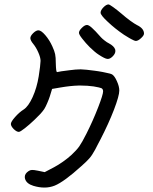

<svg xmlns="http://www.w3.org/2000/svg" viewBox="-20 -847 686 862"><path d="M536.6 -690.9Q495.6 -718.8 463.9 -749Q431.6 -778.8 431.6 -790Q431.6 -800.8 444.3 -814Q457 -827.1 467.3 -827.1Q471.2 -827.1 488.3 -814.9Q505.4 -802.7 524.9 -786.1Q544.4 -769 564.9 -753.9Q585.4 -739.3 594.2 -734.9Q610.4 -727.1 618.2 -717.8Q626.5 -708 626.5 -696.3Q626.5 -687.5 612.8 -675.3Q599.6 -663.1 589.4 -663.1Q584.5 -663.1 569.3 -671.4Q564.9 -673.8 560.5 -676.3Q560.1 -676.3 559.6 -676.8Q548.8 -683.1 536.6 -690.9ZM423.8 -601.1Q414.6 -606.9 404.3 -615.7Q394 -624.5 383.3 -634.8Q364.3 -653.8 349.6 -672.9Q334.5 -691.9 334.5 -699.7Q334.5 -709.5 347.7 -722.2Q360.4 -734.9 370.6 -734.9Q378.4 -734.9 392.1 -722.7Q405.8 -710.9 433.6 -679.2Q439.9 -672.4 450.2 -664.6Q460 -656.7 468.3 -652.8Q492.2 -640.1 497.1 -625Q498 -621.6 498 -618.2Q498 -606 485.8 -593.8Q473.1 -581.1 461.9 -582.5Q450.7 -583.5 423.8 -601.1ZM129.9 -12.7Q99.6 -22 92.8 -43Q91.3 -47.9 91.3 -52.7Q91.3 -67.4 107.9 -78.6Q115.7 -84 123.5 -84Q130.9 -84.5 150.4 -80.6Q160.6 -78.6 180.7 -74.2Q194.3 -81.5 222.7 -96.2Q241.2 -106 262.7 -121.1Q284.7 -136.7 300.8 -151.4Q324.2 -173.3 335.9 -189.9Q347.7 -206.5 368.2 -247.1Q397.5 -305.2 420.9 -365.7Q442.9 -422.4 442.9 -437Q442.9 -447.3 435.1 -451.2Q428.7 -454.1 400.4 -459Q373 -462.9 343.8 -462.9Q337.9 -462.9 332 -462.9Q295.9 -461.9 250.5 -454.1Q238.3 -451.7 213.9 -447.8Q213.9 -447.8 203.6 -414.1Q199.2 -400.4 191.9 -383.8Q184.6 -366.7 178.7 -357.4Q172.9 -348.6 161.1 -335.4Q148.9 -322.3 134.3 -308.6Q112.8 -288.1 91.8 -271.5Q70.8 -254.9 64.5 -254.9Q54.7 -254.9 41.5 -267.6Q28.8 -280.8 28.8 -290.5Q28.8 -300.3 47.9 -321.8Q66.9 -343.3 86.4 -355.5Q107.4 -369.1 126.5 -411.1Q145.5 -453.1 153.8 -504.4Q157.2 -525.9 159.7 -546.4Q162.1 -566.4 162.1 -573.7Q162.1 -588.9 151.9 -611.8Q142.1 -634.3 128.9 -650.4Q123.5 -656.7 119.6 -664.1Q116.2 -671.4 116.2 -675.8Q116.2 -685.5 128.9 -698.2Q142.1 -710.9 152.3 -710.9Q164.6 -710.9 183.1 -689.5Q201.7 -668 214.8 -639.2Q224.6 -618.2 227.5 -604Q230.5 -589.8 230.5 -563.5Q231 -542.5 232.4 -532.2Q233.9 -522.5 236.8 -523.4Q239.3 -524.4 255.4 -526.9Q271.5 -529.3 292 -531.7Q320.8 -535.6 339.8 -535.6Q341.8 -535.6 343.8 -535.6Q363.3 -535.2 406.2 -529.3Q413.6 -528.3 420.4 -527.3Q439.5 -524.4 456.1 -520.5Q478.5 -516.1 482.9 -513.2Q494.6 -505.9 504.9 -482.4Q515.6 -459 515.6 -440.4Q515.6 -417 491.7 -354.5Q467.8 -292.5 431.6 -222.2Q424.3 -207.5 418 -196.3Q412.1 -184.6 407.2 -175.3Q392.6 -148.4 380.9 -135.7Q369.6 -122.6 345.2 -101.1Q267.6 -30.8 225.6 -13.7Q203.6 -4.9 179.2 -4.9Q155.8 -4.9 129.9 -12.7Z"/></svg>

Font: Casuwalt
Style: Regular
Weight: 400
Designer: Walter E Stewart
Version: 0.1